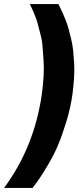

<svg xmlns="http://www.w3.org/2000/svg" viewBox="-48 -720 384 940"><path d="M112 200H-28Q120 0 157 -260Q163 -305 165.5 -347.5Q168 -390 165 -428Q162 -466 160 -495Q158 -524 149 -556Q140 -588 136.5 -604Q133 -620 122 -646.5Q111 -673 109.5 -676Q108 -679 98 -700H238Q239 -698 247.5 -680.5Q256 -663 260.5 -653Q265 -643 274 -620Q283 -597 288 -578Q293 -559 300 -530.5Q307 -502 310 -473.5Q313 -445 315 -411Q317 -377 314.5 -338.5Q312 -300 307 -260Q297 -189 275.5 -120Q254 -51 234.5 -5.5Q215 40 185.5 89.5Q156 139 144 155.5Q132 172 112 200Z"/></svg>

Font: Fivo Sans Modern Heavy
Style: Regular
Weight: 900
Designer: Alexander Slobzheninov
Foundry: Alexander Slobzheninov
Version: 1.0